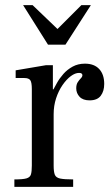

<svg xmlns="http://www.w3.org/2000/svg" viewBox="-20 -728 435 748"><path d="M36 0V-29Q69 -29 83 -33Q97 -37 100.5 -48.5Q104 -60 104 -83V-381Q104 -407 98 -415.5Q92 -424 75 -424H41V-454L159 -474H186V-380H189V-83Q189 -59 193.5 -47.5Q198 -36 214 -32.5Q230 -29 265 -29V0ZM185 -282V-374Q192 -387 202 -405Q212 -423 227 -440Q242 -457 263 -468.5Q284 -480 311 -480Q347 -480 366.5 -459Q386 -438 386 -401Q386 -373 372.5 -355Q359 -337 329 -337Q303 -337 290 -351Q277 -365 277 -384Q277 -399 283 -408Q289 -417 295 -423Q301 -429 301 -435Q301 -439 298 -441.5Q295 -444 288 -444Q273 -444 256 -431.5Q239 -419 223.5 -396.5Q208 -374 198.5 -345Q189 -316 189 -283ZM167 -554 70 -708H107L204 -615L297 -708H334L235 -554Z"/></svg>

Font: Frank Ruhl Libre
Style: Regular
Weight: 400
Designer: Yanek Iontef
Foundry: Fontef
Version: Version 6.004